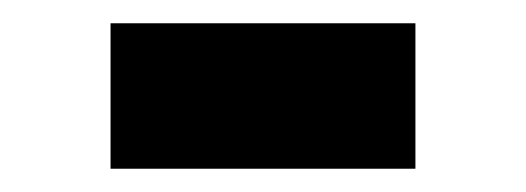

<svg xmlns="http://www.w3.org/2000/svg" viewBox="-20 -378 452 165"><path d="M75 -233H337V-358H75Z"/></svg>

Font: Overpass ExtraBold
Style: Regular
Weight: 800
Designer: Delve Withrington, Thomas Jockin
Foundry: Delve Fonts
Version: Version 3.000;DELV;Overpass